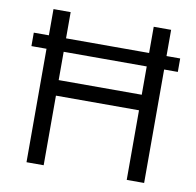

<svg xmlns="http://www.w3.org/2000/svg" viewBox="-75 -737 833 815"><g transform="rotate(10 341.0 -330.0)"><path d="M91 0V-489H26V-547H91V-660H165V-547H523V-660H598V-547H657V-489H598V0H523V-300H165V0ZM165 -367H523V-489H165Z"/></g></svg>

Font: Bricolage Grotesque 48pt Light
Style: Regular
Weight: 300
Designer: Mathieu Triay
Foundry: Atelier Triay
Version: Version 1.000; ttfautohint (v1.8.4.7-5d5b);gftools[0.9.32]